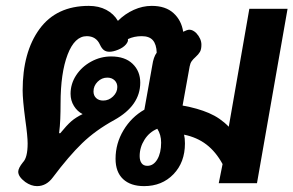

<svg xmlns="http://www.w3.org/2000/svg" viewBox="-20 -623 998 653"><path d="M373 -83Q373 -135 400 -180Q427 -225 471 -250L498 -401Q502 -429 513 -444Q512 -472 500 -486Q488 -500 462 -500Q436 -500 415 -490Q417 -482 408 -471.5Q399 -461 382 -454Q365 -447 352 -447Q341 -447 333.5 -452.5Q326 -458 320 -471Q307 -500 275 -500Q234 -500 210 -437.5Q186 -375 186 -271Q186 -243 185 -218.5Q184 -194 181 -170H185Q207 -197 222.5 -210.5Q238 -224 261 -235Q243 -244 231.5 -262.5Q220 -281 220 -304Q220 -338 239 -367Q258 -396 290 -413.5Q322 -431 358 -431Q405 -431 431 -406Q457 -381 457 -342Q457 -264 369 -215Q305 -180 259.5 -136Q214 -92 160 -20Q138 10 106 10Q86 10 66 -4Q42 -22 42 -39Q42 -51 58 -71Q74 -87 74 -135Q74 -160 66 -216Q57 -284 57 -315Q57 -446 114.5 -524.5Q172 -603 282 -603Q316 -603 341.5 -589.5Q367 -576 381 -552Q405 -576 435 -589.5Q465 -603 496 -603Q543 -603 570 -578.5Q597 -554 603 -515Q617 -522 624 -522Q636 -522 648 -510Q665 -491 665 -471Q665 -455 660 -446.5Q655 -438 645 -429Q637 -422 632 -415Q627 -408 625 -397L601 -264Q652 -255 690.5 -238.5Q729 -222 758 -192L828 -593H958L854 0H724L737 -65Q714 -107 682 -131.5Q650 -156 606 -165Q609 -153 609 -135Q609 -71 570 -30.5Q531 10 470 10Q424 10 398.5 -14Q373 -38 373 -83ZM379 -327Q379 -341 369.5 -350Q360 -359 345 -359Q326 -359 312 -345Q298 -331 298 -312Q298 -298 307 -289.5Q316 -281 331 -281Q350 -281 364.5 -295Q379 -309 379 -327ZM528 -138Q528 -165 515 -185Q488 -174 471.5 -148Q455 -122 455 -92Q455 -77 461.5 -68Q468 -59 481 -59Q502 -59 515 -81Q528 -103 528 -138Z"/></svg>

Font: Niramit
Style: Bold Italic
Weight: 700
Italic angle: -10°
Designer: Katatrad Aksorn Co.,Ltd.
Foundry: Cadson Demak Co.,Ltd.
Version: Version 1.001; ttfautohint (v1.6)